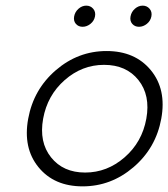

<svg xmlns="http://www.w3.org/2000/svg" viewBox="-20 -651 597 681"><path d="M116.5 -58Q61 -126 80 -230Q99 -334 178 -402Q257 -470 358 -470Q459 -470 515 -402Q571 -334 552 -230Q533 -126 453.5 -58Q374 10 273 10Q172 10 116.5 -58ZM349 -421Q271 -421 209.5 -367Q148 -313 133 -230Q118 -147 161 -93Q204 -39 282 -39Q360 -39 422 -93Q484 -147 499 -230Q514 -313 471 -367Q428 -421 349 -421ZM449 -566.5Q440 -577 443 -593Q446 -609 458.5 -620Q471 -631 486 -631Q501 -631 510.5 -620Q520 -609 517 -593Q514 -577 501 -566.5Q488 -556 473 -556Q458 -556 449 -566.5ZM249 -566.5Q240 -577 243 -593Q246 -609 258.5 -620Q271 -631 286 -631Q301 -631 310.5 -620Q320 -609 317 -593Q314 -577 301 -566.5Q288 -556 273 -556Q258 -556 249 -566.5Z"/></svg>

Font: Renner* Light
Style: Light Italic
Weight: 300
Italic angle: -10°
Version: Version 003.000 ; ttfautohint (v0.97) -l 8 -r 50 -G 200 -x 1